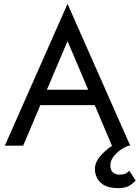

<svg xmlns="http://www.w3.org/2000/svg" viewBox="-20 -755 723 995"><path d="M223 -290H437L330 -542ZM650 130 683 180Q674 192 650 208Q626 220 595 220Q531 220 502 192Q472 164 472 120Q472 87 498 56Q522 27 561 0H560L471 -210H189L100 0H5L330 -735L655 0H645Q604 17 579 44Q552 72 552 100Q552 128 565 138Q578 150 600 150Q618 150 630 145Q639 141 650 130Z"/></svg>

Font: jost-mod-400
Style: Regular
Weight: 400
Version: Version 3.200; ttfautohint (v0.97) -l 8 -r 50 -G 200 -x 14 -